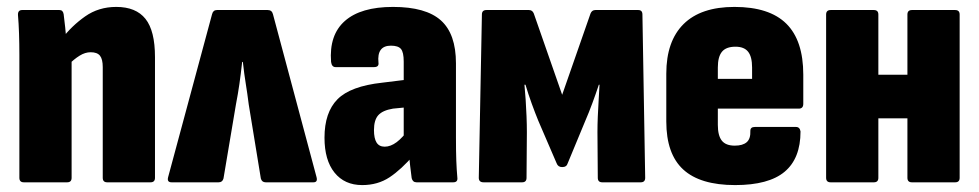

<svg xmlns="http://www.w3.org/2000/svg" viewBox="-20 -527 2830 555"><path d="M290 0Q277 0 277 -13V-333Q277 -356 269 -366Q261 -376 242 -376Q226 -376 210 -366Q194 -356 178 -340L159 -415Q187 -452 226 -479.5Q265 -507 316 -507Q373 -507 400.5 -472.5Q428 -438 428 -362V-13Q428 0 415 0ZM49 0Q36 0 36 -13V-368Q36 -401 35 -430.5Q34 -460 32 -483Q31 -498 44 -498H152Q162 -498 164 -486Q166 -472 168.5 -447.5Q171 -423 172 -404L187 -361V-13Q187 0 174 0Z M476 0Q462 0 466 -15L593 -486Q596 -498 607 -498H754Q766 -498 769 -486L895 -15Q899 0 886 0H748Q737 0 734 -11L699 -225Q695 -257 690.5 -284.5Q686 -312 682 -348H680Q676 -312 672 -284Q668 -256 662 -225L626 -11Q623 0 612 0Z M1184 0Q1173 0 1170 -12Q1168 -25 1165.5 -48.5Q1163 -72 1161 -93L1147 -122V-349Q1147 -376 1139 -385.5Q1131 -395 1110 -395Q1069 -395 1074 -346Q1076 -333 1061 -333H950Q939 -333 937 -348Q931 -426 977 -466.5Q1023 -507 1116 -507Q1211 -507 1254.5 -468Q1298 -429 1298 -344V-130Q1298 -89 1299 -62.5Q1300 -36 1302 -14Q1304 0 1290 0ZM1027 8Q976 8 947 -28Q918 -64 918 -129Q918 -202 955.5 -240Q993 -278 1085 -288L1158 -297L1157 -217L1116 -213Q1086 -208 1073.5 -194Q1061 -180 1061 -151Q1061 -127 1068.5 -115Q1076 -103 1092 -103Q1109 -103 1126.5 -116Q1144 -129 1165 -158L1177 -80Q1140 -37 1106 -14.5Q1072 8 1027 8Z M1378 0Q1364 0 1364 -13L1373 -485Q1373 -498 1386 -498H1509Q1519 -498 1523 -488L1605 -253L1687 -488Q1691 -498 1701 -498H1825Q1837 -498 1837 -485L1845 -13Q1845 0 1832 0H1721Q1708 0 1708 -13L1707 -145Q1707 -166 1708 -190Q1709 -214 1710.5 -238Q1712 -262 1713 -282H1711Q1702 -255 1692 -228Q1682 -201 1672 -178L1621 -55Q1618 -44 1605 -44Q1593 -44 1589 -55L1536 -178Q1527 -200 1517 -227.5Q1507 -255 1499 -282H1496Q1498 -262 1499.5 -238.5Q1501 -215 1502 -191Q1503 -167 1503 -145L1502 -13Q1502 0 1489 0Z M2105 8Q2004 8 1955 -37Q1906 -82 1906 -176V-314Q1906 -408 1956 -457.5Q2006 -507 2103 -507Q2204 -507 2253 -458.5Q2302 -410 2302 -311V-227Q2302 -213 2289 -213H2055V-166Q2055 -135 2066.5 -120.5Q2078 -106 2104 -106Q2127 -106 2138.5 -116Q2150 -126 2149 -149Q2149 -160 2162 -160H2281Q2292 -160 2294 -147Q2294 -69 2248 -30.5Q2202 8 2105 8ZM2055 -299H2154V-332Q2154 -363 2142.5 -377.5Q2131 -392 2106 -392Q2079 -392 2067 -377.5Q2055 -363 2055 -332Z M2616 0Q2603 0 2603 -13V-485Q2603 -498 2616 -498H2741Q2754 -498 2754 -485V-13Q2754 0 2741 0ZM2381 0Q2368 0 2368 -13V-485Q2368 -498 2381 -498H2506Q2519 -498 2519 -485V-13Q2519 0 2506 0ZM2500 -185V-311H2626V-185Z"/></svg>

Font: Sofia Sans Condensed Black
Style: Regular
Weight: 900
Designer: Botio Nikoltchev, Ani Petrova
Foundry: lettersoup
Version: Version 4.101